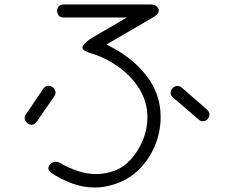

<svg xmlns="http://www.w3.org/2000/svg" viewBox="-20 -719 1040 857"><path d="M482 106Q443 118 404 118Q352 118 302.5 100Q253 82 208 52Q196 44 196 32Q196 23 203 15Q215 3 229 3Q237 3 247 8Q287 31 328 44.5Q369 58 409 58Q451 58 491 43Q531 29 564 -7.5Q597 -44 617.5 -93Q638 -142 638 -195Q638 -264 602.5 -321.5Q567 -379 507.5 -421.5Q448 -464 377 -484Q367 -487 357.5 -493Q348 -499 348 -506Q348 -520 377 -541Q397 -554 428 -572Q459 -590 491 -608.5Q523 -627 546 -641H264Q248 -641 241.5 -650.5Q235 -660 235 -670Q235 -682 242.5 -690.5Q250 -699 264 -699H654Q668 -699 676.5 -692.5Q685 -686 688 -678Q690 -667 685 -659.5Q680 -652 669 -645L455 -520Q565 -468 631 -384.5Q697 -301 697 -198Q697 -127 669.5 -64Q642 -1 594 43.5Q546 88 482 106ZM103 -168Q90 -180 90 -193Q90 -202 96 -209L173 -323Q182 -336 197 -336Q204 -336 214 -331Q228 -319 228 -305Q228 -297 222 -289L144 -176Q134 -162 121 -162Q112 -162 103 -168ZM866 -186 752 -284Q742 -291 742 -305Q742 -317 750 -325Q758 -335 773 -335Q784 -335 791 -328L904 -230Q915 -219 915 -208Q915 -199 907 -188Q900 -178 886 -178Q874 -178 866 -186Z"/></svg>

Font: Hachi Maru Pop
Style: Regular
Weight: 400
Designer: Nontynet
Foundry: Nontynet
Version: Version 1.300